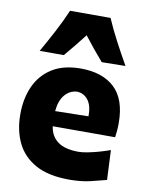

<svg xmlns="http://www.w3.org/2000/svg" viewBox="-96 -948 791 1033"><g transform="rotate(10 299.0 -432.0)"><path d="M354 15.6Q241.7 15.6 171.1 -22.9Q100.6 -61.5 67.6 -129.4Q34.7 -197.3 34.7 -285.2Q34.7 -372.6 65.4 -439.9Q96.2 -507.3 158 -545.7Q219.7 -584 313 -584Q432.1 -584 498.3 -522Q564.5 -460 564.5 -330.1Q564.5 -306.2 562.7 -288.1Q561 -270 558.6 -252H217.8Q225.1 -198.7 264.2 -169.7Q303.2 -140.6 378.4 -140.6Q397.9 -140.6 427 -146.2Q456.1 -151.9 488.3 -160.9Q520.5 -169.9 548.3 -180.2L555.7 -18.1Q520 -8.8 470.2 3.4Q420.4 15.6 354 15.6ZM397.9 -337.9Q398.9 -394.5 376.2 -425.3Q353.5 -456.1 314.9 -458Q274.9 -455.6 248 -423.6Q221.2 -391.6 216.3 -334.5ZM417.5 -637.2Q362.3 -700.7 312.5 -765.6Q288.1 -733.9 262.5 -702.4Q236.8 -670.9 210 -639.2H78.1Q112.3 -699.2 144.3 -759.8Q176.3 -820.3 201.7 -879.9H422.9Q448.7 -820.3 480.7 -759.8Q512.7 -699.2 546.9 -639.2Z"/></g></svg>

Font: Pinar-DS4-FD ExtraBold
Style: Regular
Weight: 800
Designer: Amin Abedi
Version: Version 3.000